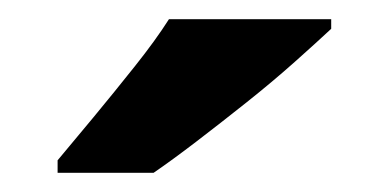

<svg xmlns="http://www.w3.org/2000/svg" viewBox="-20 -786 405 200"><path d="M325 -756Q310 -742 287 -721.5Q264 -701 237 -679.5Q210 -658 184.5 -638.5Q159 -619 140 -606H40V-619Q56 -638 77.5 -664Q99 -690 120.5 -717Q142 -744 156 -766H325Z"/></svg>

Font: Noto Sans Lao UI
Style: Regular
Weight: 400
Designer: Monotype Design Team
Foundry: Monotype Imaging Inc.
Version: Version 2.000